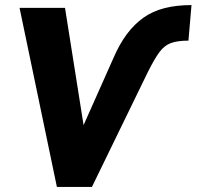

<svg xmlns="http://www.w3.org/2000/svg" viewBox="-20 -736 774 756"><path d="M204 0 57 -705H236L318 -187H284L426 -506Q450 -562 479.5 -601.5Q509 -641 545 -666.5Q581 -692 628 -704Q675 -716 734 -716L722 -576Q679 -576 653 -566.5Q627 -557 607.5 -530.5Q588 -504 562 -452L342 0Z"/></svg>

Font: Nunito Sans 10pt Condensed Black
Style: Italic
Weight: 900
Width: 3
Italic angle: -9°
Designer: Vernon Adams
Foundry: Vernon Adams
Version: Version 3.101;gftools[0.9.27]